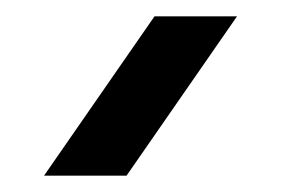

<svg xmlns="http://www.w3.org/2000/svg" viewBox="-20 46 364 235"><path d="M134.9 261 270.1 66H169.1L33.9 261Z"/></svg>

Font: Manrope
Style: ExtraBoldItalic
Weight: 800
Italic angle: -15°
Designer: Mikhail Sharanda
Foundry: Mikhail Sharanda
Version: Version 4.502;hotconv 1.0.109;makeotfexe 2.5.65596